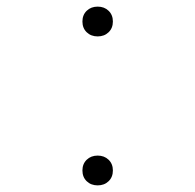

<svg xmlns="http://www.w3.org/2000/svg" viewBox="-20 -550 590 580"><path d="M275 -440Q255 -440 242 -452.5Q229 -465 229 -485Q229 -505 242 -517.5Q255 -530 275 -530Q295 -530 308 -517.5Q321 -505 321 -485Q321 -465 308 -452.5Q295 -440 275 -440ZM275 10Q255 10 242 -2.5Q229 -15 229 -35Q229 -55 242 -67.5Q255 -80 275 -80Q295 -80 308 -67.5Q321 -55 321 -35Q321 -15 308 -2.5Q295 10 275 10Z"/></svg>

Font: M PLUS Code Latin SemiExpanded Thin
Style: Regular
Weight: 250
Width: 6
Designer: Coji Morishita
Foundry: UNDERFOREST DESIGN
Version: Version 1.002; ttfautohint (v1.8.3)